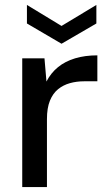

<svg xmlns="http://www.w3.org/2000/svg" viewBox="-20 -757 439 777"><path d="M70 0V-521H160L168 -427Q186 -462 215 -485.5Q244 -509 284 -521Q324 -533 374 -533V-428H320Q290 -428 263 -420.5Q236 -413 215 -396Q194 -379 182 -349.5Q170 -320 170 -275V0ZM229 -580 89 -662V-737L229 -652L370 -737V-662Z"/></svg>

Font: DM Sans 10pt Medium
Style: Regular
Weight: 500
Version: Version 4.004;gftools[0.9.30]